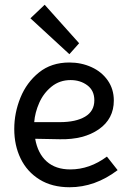

<svg xmlns="http://www.w3.org/2000/svg" viewBox="-20 -778 548 808"><path d="M40 -235Q40 -303 66 -367Q92 -431 144 -473Q196 -515 272 -515Q322 -515 365 -495.5Q408 -476 433.5 -439.5Q459 -403 459 -355Q459 -278 396 -234Q333 -190 232 -192L128 -194Q139 -132 176.5 -98.5Q214 -65 276 -65Q357 -65 430 -119L475 -62Q380 10 273 10Q199 10 146.5 -22.5Q94 -55 67 -110.5Q40 -166 40 -235ZM377 -356Q377 -397 347.5 -419Q318 -441 277 -441Q231 -441 197 -413.5Q163 -386 145 -345Q127 -304 124 -264H232Q299 -264 338 -287Q377 -310 377 -356ZM108 -701 168 -758 313 -596 272 -550Z"/></svg>

Font: Bellota
Style: Bold
Weight: 700
Designer: Kemie Guaida
Foundry: Kemie Guaida
Version: Version 4.001